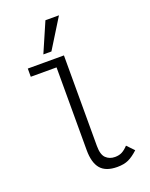

<svg xmlns="http://www.w3.org/2000/svg" viewBox="-189 -1143 978 1253"><g transform="rotate(-20 300.0 -517.0)"><path d="M251 -159V-733H72V-790H323V-161Q323 -100.5 347.8 -76.8Q372.5 -53 410.5 -53Q439.5 -53 460 -64Q480.5 -75 502 -98L548.5 -49.5Q512.5 -16 480.8 -1.2Q449 13.5 402.5 13.5Q323 13.5 287 -28.8Q251 -71 251 -159ZM199 -842 288 -1047H382L255 -842Z"/></g></svg>

Font: JuliaMono Light
Style: Regular
Weight: 300
Monospace: yes
Designer: cormullion
Foundry: corm
Version: Version 0.054; ttfautohint (v1.8.4)